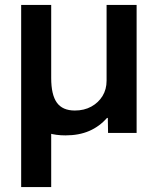

<svg xmlns="http://www.w3.org/2000/svg" viewBox="-20 -540 633 780"><path d="M66 220V-520H188V-223Q188 -155 211 -123Q234 -91 284 -91Q322 -91 351 -107Q380 -123 396.5 -150Q413 -177 413 -212V-520H535V0H419L418 -61H415Q384 -26 342.5 -8Q301 10 246 10Q169 10 127 -26L188 -73V220Z"/></svg>

Font: M PLUS 1 Thin SemiBold
Style: Regular
Weight: 600
Version: Version 1.001